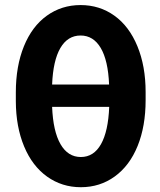

<svg xmlns="http://www.w3.org/2000/svg" viewBox="-20 -741 641 770"><path d="M303.2 -598.6Q251.5 -598.6 222.2 -548.6Q192.9 -498.5 189 -401.9H417.5Q413.6 -498.5 384 -548.6Q354.5 -598.6 303.2 -598.6ZM418 -312.5H189Q192.9 -214.4 222.7 -162.8Q252.4 -111.3 304.2 -111.3Q356 -111.3 385 -162.8Q414.1 -214.4 418 -312.5ZM564 -339.4Q564 -234.9 532 -155.8Q500 -76.7 440.4 -33.4Q380.9 9.8 304.2 9.8Q228.5 9.8 168.9 -32.7Q109.4 -75.2 76.7 -153.8Q43.9 -232.4 43.5 -335V-370.6Q43.5 -475.6 75.9 -555.4Q108.4 -635.3 167.7 -678Q227.1 -720.7 303.2 -720.7Q379.4 -720.7 438.7 -678.2Q498 -635.7 531 -555.7Q564 -475.6 564 -371.6Z"/></svg>

Font: MAUL Condensed Bold
Style: Condensed Bold
Weight: 700
Designer: MAUL
Version: Version 1.0; 2020; ttfautohint (v1.8.3)